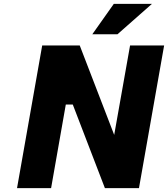

<svg xmlns="http://www.w3.org/2000/svg" viewBox="-20 -972 868 992"><path d="M457 -795 568 -952H765L587 -795ZM68 0 198 -737H392L570 -275L652 -737H828L698 0H522L356 -432H320L244 0Z"/></svg>

Font: Tomorrow
Style: Bold Italic
Weight: 700
Italic angle: -10°
Designer: Tony de Marco, Monica Rizzolli
Foundry: Just in Type
Version: Version 2.002